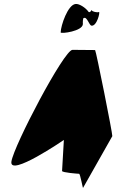

<svg xmlns="http://www.w3.org/2000/svg" viewBox="-20 -952 581 959"><path d="M37 -145C25 -65 299 -253 299 -253L290 -98C290 -90 369 -84 375 -84C381 -84 394 -6 395 -14L541 -272C543 -282 459 -702 455 -702C455 -702 384 -703 342 -703C300 -703 49 -225 37 -145ZM283 -790C284 -782 393 -796 394 -832C393 -840 394 -865 399 -862C414 -870 426 -826 436 -824C464 -818 482 -896 474 -892C466 -888 440 -894 439 -900C438 -908 433 -887 423 -892C408 -914 374 -935 357 -932C319 -928 284 -826 283 -790Z"/></svg>

Font: Ampere
Style: UltCndIta
Weight: 400
Version: Version 1